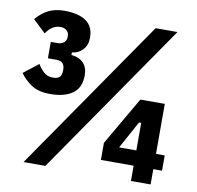

<svg xmlns="http://www.w3.org/2000/svg" viewBox="-79 -785 887 866"><g transform="rotate(10 365.0 -352.0)"><path d="M111 -555H143Q161 -555 171.5 -565Q182 -575 182 -588V-596Q182 -609 171.5 -619Q161 -629 143 -629Q124 -629 107.5 -619Q91 -609 77 -588L19 -643Q45 -674 75.5 -689Q106 -704 148 -704Q213 -704 247.5 -679.5Q282 -655 282 -604Q282 -570 262 -548.5Q242 -527 213 -525V-513Q248 -510 268 -489.5Q288 -469 288 -433Q288 -376 251 -349.5Q214 -323 148 -323Q95 -323 62.5 -344.5Q30 -366 10 -395L78 -448Q89 -429 105.5 -413.5Q122 -398 148 -398Q171 -398 179.5 -408.5Q188 -419 188 -435V-443Q188 -459 179.5 -469.5Q171 -480 148 -480H111ZM184 0H84L566 -698H666ZM666 0H576V-70H426V-148L554 -369H666V-140H706V-70H666ZM576 -140V-266H566L497 -140Z"/></g></svg>

Font: IBM Plex Sans Condensed
Style: Bold
Weight: 700
Width: 3
Designer: Mike Abbink, Paul van der Laan, Pieter van Rosmalen
Foundry: Bold Monday
Version: Version 3.201